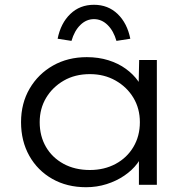

<svg xmlns="http://www.w3.org/2000/svg" viewBox="-20 -773 800 803"><path d="M340 10Q260 10 198.5 -25Q137 -60 102.5 -121.5Q68 -183 68 -262Q68 -341 104 -402.5Q140 -464 202 -499Q264 -534 343 -534Q392 -534 433.5 -521Q475 -508 506.5 -485Q538 -462 558 -433.5Q578 -405 583 -375L559 -382L562 -522H636V0H561V-136L581 -147Q575 -117 554 -89Q533 -61 500 -38.5Q467 -16 426 -3Q385 10 340 10ZM356 -62Q416 -62 463.5 -87.5Q511 -113 538 -158.5Q565 -204 565 -262Q565 -319 538 -364Q511 -409 463.5 -436Q416 -463 356 -463Q294 -463 247 -436Q200 -409 173 -364Q146 -319 146 -262Q146 -204 172 -159Q198 -114 245.5 -88Q293 -62 356 -62ZM279 -602 221 -611Q234 -676 274 -714.5Q314 -753 373 -753Q432 -753 472 -714.5Q512 -676 525 -611L467 -602Q455 -644 430 -668.5Q405 -693 373 -693Q341 -693 316 -668.5Q291 -644 279 -602Z"/></svg>

Font: Lexend Exa Light
Style: Regular
Weight: 300
Designer: Bonnie Shaver-Troup, Thomas Jockin
Foundry: Lexend
Version: Version 1.007